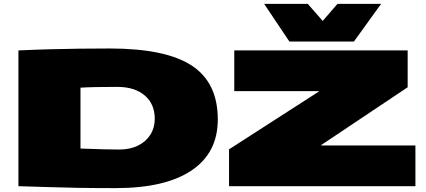

<svg xmlns="http://www.w3.org/2000/svg" viewBox="-20 -960 2199 990"><path d="M576 10Q467 10 381.5 8.5Q296 7 222.5 4.5Q149 2 75 0V-700Q162 -704 237.5 -706Q313 -708 387.5 -709Q462 -710 545 -710Q834 -710 968.5 -622Q1103 -534 1103 -344Q1103 -172 967.5 -81Q832 10 576 10ZM596 -189Q650 -189 691 -209Q732 -229 755 -265Q778 -301 778 -347Q778 -424 726 -468Q674 -512 585 -512Q521 -512 474 -511Q427 -510 395 -508V-194Q432 -193 460 -192Q488 -191 519.5 -190Q551 -189 596 -189ZM1161 0V-190L1624 -488V-490H1188V-700H2082V-510L1636 -212V-210H2122V0ZM1945 -940 1805 -746H1472L1342 -940H1567L1644 -852L1720 -940Z"/></svg>

Font: Georama ExtraExtended Black
Style: Regular
Weight: 900
Width: 8
Designer: Jean-Baptiste Levee
Foundry: Production Type
Version: Version 1.000